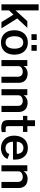

<svg xmlns="http://www.w3.org/2000/svg" viewBox="1539 -2339 810 3928"><g transform="rotate(90 1944.0 -375.0)"><path d="M432.5 0 279 -245.5 193 -155V0H69V-760.5H193V-289L412.5 -529H549.5L358 -322.5L559 0Z M599 -262Q599 -345 629 -407.8Q659 -470.5 715.5 -505Q772 -539.5 849.5 -539.5Q925 -539.5 981 -506.2Q1037 -473 1067.5 -410.5Q1098 -348 1098 -262Q1098 -181.5 1068.8 -120Q1039.5 -58.5 983.5 -24.2Q927.5 10 849 10Q773.5 10 717 -22.5Q660.5 -55 629.8 -116.2Q599 -177.5 599 -262ZM849.5 -84Q911.5 -84 943.8 -133.8Q976 -183.5 976 -265.5Q976 -345.5 945.5 -395.5Q915 -445.5 849.5 -445.5Q786.5 -445.5 754 -397Q721.5 -348.5 721.5 -265.5Q721.5 -186.5 752.5 -135.2Q783.5 -84 849.5 -84ZM901 -721.5H1019.5L1018 -613.5H900ZM680.5 -721.5H798.5L797.5 -613.5H679Z M1208.5 -529H1330.5V-453.5Q1351.5 -488.5 1391.5 -511.8Q1431.5 -535 1489.5 -535Q1540.5 -535 1582.5 -515Q1624.5 -495 1649.5 -453Q1674.5 -411 1674.5 -348V0H1550V-333.5Q1550 -383.5 1522.2 -409.5Q1494.5 -435.5 1449 -435.5Q1418 -435.5 1391.5 -425.2Q1365 -415 1348.8 -394.8Q1332.5 -374.5 1332.5 -345.5V0H1208.5Z M1805 -529H1927V-453.5Q1948 -488.5 1988 -511.8Q2028 -535 2086 -535Q2137 -535 2179 -515Q2221 -495 2246 -453Q2271 -411 2271 -348V0H2146.5V-333.5Q2146.5 -383.5 2118.8 -409.5Q2091 -435.5 2045.5 -435.5Q2014.5 -435.5 1988 -425.2Q1961.5 -415 1945.2 -394.8Q1929 -374.5 1929 -345.5V0H1805Z M2560.5 -441 2561 -137.5Q2561 -114.5 2566.2 -103.5Q2571.5 -92.5 2582.8 -89Q2594 -85.5 2616.5 -85.5H2681.5V-6.5Q2653.5 4.5 2595.5 4.5Q2534 4.5 2499.2 -11.8Q2464.5 -28 2450.5 -57.8Q2436.5 -87.5 2436.5 -133V-441H2350.5V-529H2440.5V-686.5H2560.5V-529.5H2679.5V-441Z M3005.5 -539.5Q3082.5 -539.5 3136.2 -506.5Q3190 -473.5 3217.8 -413.8Q3245.5 -354 3245.5 -273.5V-236H2879.5Q2879 -190.5 2894.2 -155.8Q2909.5 -121 2939 -101.5Q2968.5 -82 3010.5 -82Q3056 -82 3087.8 -102Q3119.5 -122 3130 -161.5L3232.5 -122.5Q3215.5 -80.5 3182 -50.8Q3148.5 -21 3104.5 -5.5Q3060.5 10 3013 10Q2936.5 10 2878.2 -22.8Q2820 -55.5 2787.8 -116.2Q2755.5 -177 2755.5 -259Q2755.5 -340.5 2785.2 -404.2Q2815 -468 2871.5 -503.8Q2928 -539.5 3005.5 -539.5ZM3128 -313Q3128 -352 3114.2 -383Q3100.5 -414 3072.8 -432Q3045 -450 3005 -450Q2965.5 -450 2937 -430.5Q2908.5 -411 2893.8 -379.5Q2879 -348 2879.5 -313Z M3360.5 -529H3482.5V-453.5Q3503.5 -488.5 3543.5 -511.8Q3583.5 -535 3641.5 -535Q3692.5 -535 3734.5 -515Q3776.5 -495 3801.5 -453Q3826.5 -411 3826.5 -348V0H3702V-333.5Q3702 -383.5 3674.2 -409.5Q3646.5 -435.5 3601 -435.5Q3570 -435.5 3543.5 -425.2Q3517 -415 3500.8 -394.8Q3484.5 -374.5 3484.5 -345.5V0H3360.5Z"/></g></svg>

Font: 1883 Sans SemiBold
Style: Regular
Weight: 600
Designer: 1883 Sans project is a fork of Public Sans.
Version: Version 1.009